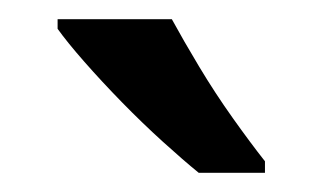

<svg xmlns="http://www.w3.org/2000/svg" viewBox="-20 -786 336 200"><path d="M159 -766Q171 -744 187.5 -716.5Q204 -689 222.5 -663Q241 -637 256 -618V-606H187Q171 -619 149.5 -638.5Q128 -658 107 -679.5Q86 -701 68 -721.5Q50 -742 40 -756V-766Z"/></svg>

Font: Noto Sans Hebrew SemiCondensed Medium
Style: Regular
Weight: 500
Width: 4
Designer: Monotype Design Team
Foundry: Monotype Imaging Inc.
Version: Version 2.003